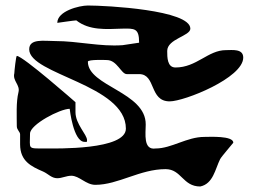

<svg xmlns="http://www.w3.org/2000/svg" viewBox="-20 -794 934 697"><path d="M425 -630C342 -624 265 -645 179 -645C140 -645 86 -655 86 -615C86 -523 437 -487 437 -327C437 -249 185 -255 143 -255C78 -255 89 -252 89 -309C89 -342 198 -399 233 -399C233 -399 246 -279 287 -279C295 -279 296 -277 296 -285C296 -306 254 -343 254 -387V-423C254 -423 63 -591 41 -591C38 -591 32 -534 32 -528C25 -500 54 -486 47 -459C38 -423 41 -372 41 -336C41 -322 53 -316 53 -306V-270C53 -209 93 -190 137 -171C155 -163 167 -147 188 -147C205 -147 221 -156 239 -156C268 -156 292 -123 326 -123C409 -123 488 -180 581 -180C639 -180 643 -117 707 -117C754 -127 761 -180 779 -216C784 -226 827 -275 827 -276C827 -302 740 -297 722 -297C658 -297 603 -255 545 -255C499 -248 509 -310 509 -342C510 -460 299 -481 299 -570C299 -579 368 -576 368 -576C405 -576 420 -525 440 -525H485C547 -525 521 -426 596 -426C649 -426 863 -511 863 -585C863 -618 823 -612 800 -612C735 -612 694 -549 617 -549C587 -549 587 -586 587 -609C587 -653 671 -663 671 -690C671 -758 365 -774 299 -774C268 -774 188 -754 188 -711C188 -711 250 -720 257 -720C304 -683 365 -688 422 -690C469 -691 485 -692 485 -639Z"/></svg>

Font: CISF Camouflage Kit
Style: Regular
Weight: 400
Designer: Robert Jablonski, Jasper
Foundry: Cannot Into Space Fonts
Version: Version 1.27